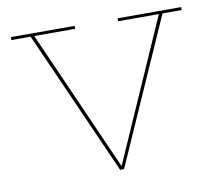

<svg xmlns="http://www.w3.org/2000/svg" viewBox="-64 -598 764 673"><g transform="rotate(-10 318.0 -262.0)"><path d="M395 -524.5H621V-514H553L325.5 0H311.5L83.5 -514H15V-524.5H242V-514H96.5L324 0L310.5 -12.5H325L313.5 0L540 -514H395Z"/></g></svg>

Font: Hepta Slab ExtraLight Thin
Style: Regular
Weight: 250
Version: Version 1.102